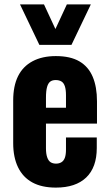

<svg xmlns="http://www.w3.org/2000/svg" viewBox="-20 -843 500 873"><path d="M234 10Q170 10 127 -13.5Q84 -37 62 -82.5Q40 -128 40 -192V-386Q40 -452 62 -496.5Q84 -541 128 -564.5Q172 -588 234 -588Q300 -588 341 -564Q382 -540 401.5 -494Q421 -448 421 -382V-281H189V-169Q189 -144 194.5 -128Q200 -112 210 -105.5Q220 -99 235 -99Q249 -99 259.5 -105.5Q270 -112 275 -126Q280 -140 280 -163V-218H420V-170Q420 -82 372 -36Q324 10 234 10ZM189 -353H280V-410Q280 -435 275 -450.5Q270 -466 259.5 -472.5Q249 -479 233 -479Q218 -479 208.5 -472Q199 -465 194 -447.5Q189 -430 189 -398ZM159 -639 71 -823H180L232 -711L284 -823H393L305 -639Z"/></svg>

Font: Oswald SemiBold
Style: Regular
Weight: 600
Designer: Vernon Adams
Foundry: Vernon Adams
Version: Version 4.103;gftools[0.9.33.dev8+g029e19f]